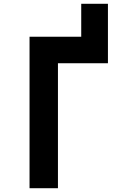

<svg xmlns="http://www.w3.org/2000/svg" viewBox="-20 -994 640 1014"><path d="M409 -790V-974H550V-790ZM136 -800H550V-660H286V0H136Z"/></svg>

Font: Martian Mono Condensed SemiBold
Style: Regular
Weight: 600
Width: 3
Designer: Roman Shamin
Foundry: Evil Martians
Version: Version 1.000